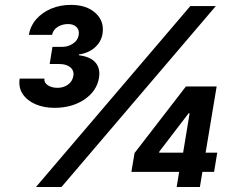

<svg xmlns="http://www.w3.org/2000/svg" viewBox="-20 -752 945 772"><path d="M198.7 -318.4Q156.7 -318.4 123 -332.8Q89.4 -347.2 71.5 -373.5Q53.7 -399.9 59.1 -436H158.7Q156.2 -420.4 171.6 -409.7Q187 -398.9 211.4 -398.9Q235.4 -398.9 253.2 -411.6Q271 -424.3 274.9 -446.3Q278.8 -467.8 262.9 -481.2Q247.1 -494.6 218.3 -494.6H179.7L190.9 -563.5H229.5Q253.9 -563.5 273.4 -576.7Q293 -589.8 296.4 -610.8Q299.8 -631.3 287.6 -643.3Q275.4 -655.3 253.9 -655.3Q229.5 -655.3 211.2 -643.3Q192.9 -631.3 189.5 -611.8H96.2Q102.1 -647.9 126 -675Q149.9 -702.1 186 -717.3Q222.2 -732.4 264.6 -732.4Q328.6 -732.4 364.5 -699.2Q400.4 -666 392.1 -615.7Q386.7 -583 360.8 -560.5Q335 -538.1 297.4 -533.2V-529.8Q344.2 -523.9 364.3 -500Q384.3 -476.1 377.9 -438Q368.7 -385.3 319.1 -351.8Q269.5 -318.4 198.7 -318.4ZM124.5 0 745.1 -727.5H847.7L227.1 0ZM508.3 -61 521 -136.7 727.5 -404.3H797.4L779.3 -296.4H738.3L620.6 -142.6L619.6 -138.2H853.5L840.8 -61ZM690.4 0 704.1 -84.5 712.9 -117.7 760.3 -404.3H851.1L783.7 0Z"/></svg>

Font: Inter 18pt
Style: Bold Italic
Weight: 700
Italic angle: -9.3988°
Designer: Rasmus Andersson
Foundry: rsms
Version: Version 4.001;git-66647c0bb